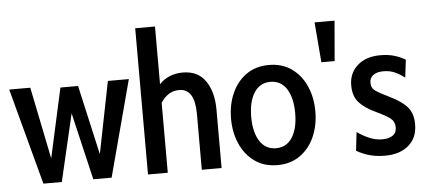

<svg xmlns="http://www.w3.org/2000/svg" viewBox="-51 -861 2176 981"><g transform="rotate(-5 1037.0 -370.0)"><path d="M135 0 3 -494H111L186 -125L264.5 -481.5H355L435.5 -125L509 -494H616.5L485 0H391L310 -345L229.5 0Z M671.5 0V-750H773V-454Q795 -477.5 825.2 -490.5Q855.5 -503.5 893.5 -503.5Q971 -503.5 1010 -447Q1049 -390.5 1049 -299.5V0H947.5V-286.5Q947.5 -416 867.5 -416Q837 -416 813.5 -400.8Q790 -385.5 773 -358.5V0Z M1335.5 10Q1267 10 1218.5 -24.8Q1170 -59.5 1144.5 -117.8Q1119 -176 1119 -246.5Q1119 -317.5 1144.5 -375.8Q1170 -434 1218.5 -468.8Q1267 -503.5 1335.5 -503.5Q1403.5 -503.5 1452 -468.8Q1500.5 -434 1526 -375.8Q1551.5 -317.5 1551.5 -246.5Q1551.5 -176 1526 -117.8Q1500.5 -59.5 1452 -24.8Q1403.5 10 1335.5 10ZM1335.5 -76.5Q1389.5 -76.5 1418.8 -122.5Q1448 -168.5 1448 -246.5Q1448 -325 1418.8 -371Q1389.5 -417 1335.5 -417Q1281.5 -417 1252 -371Q1222.5 -325 1222.5 -246.5Q1222.5 -168.5 1252 -122.5Q1281.5 -76.5 1335.5 -76.5Z M1604 -494 1587 -700H1689.5L1672 -494Z M1887.5 10Q1843.5 10 1808.2 0.2Q1773 -9.5 1741 -28L1752 -123.5Q1783 -101 1815.5 -87.8Q1848 -74.5 1880 -74.5Q1914 -74.5 1933.8 -88.2Q1953.5 -102 1953.5 -129Q1953.5 -158.5 1933 -175.2Q1912.5 -192 1857 -218Q1802.5 -243.5 1774 -275.5Q1745.5 -307.5 1745.5 -363.5Q1745.5 -424.5 1788.8 -464Q1832 -503.5 1907 -503.5Q1948 -503.5 1979 -494Q2010 -484.5 2035 -469.5L2024 -378.5Q1999 -397.5 1973.8 -409Q1948.5 -420.5 1914.5 -420.5Q1882.5 -420.5 1863.5 -406.8Q1844.5 -393 1844.5 -367.5Q1844.5 -340 1866.2 -325.2Q1888 -310.5 1933.5 -288.5Q1996 -258.5 2024.8 -225.5Q2053.5 -192.5 2053.5 -137Q2053.5 -67.5 2008.2 -28.8Q1963 10 1887.5 10Z"/></g></svg>

Font: Cabin Condensed Medium
Style: Regular
Weight: 500
Width: 3
Designer: Pablo Impallari
Foundry: Pablo Impallari. http://www.impallari.com Igino Marini. http://www.ikern.com
Version: Version 3.001; ttfautohint (v1.8.3)